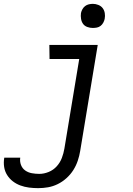

<svg xmlns="http://www.w3.org/2000/svg" viewBox="-72 -753 692 996"><path d="M126 223Q102 223 78.5 220Q55 217 33.5 209Q12 201 -5.5 187.5Q-23 174 -35 155Q-47 136 -50.5 113Q-54 90 -50 66V65H33Q30 85 37 103Q44 121 59 131.5Q74 142 93 145.5Q112 149 132 149Q156 149 180.5 139Q205 129 222.5 109.5Q240 90 249 66Q258 42 262 18L339 -447H185L184 -520H435L344 30Q340 55 331.5 80.5Q323 106 308.5 129Q294 152 273 171Q252 190 227.5 202Q203 214 177.5 218.5Q152 223 126 223ZM409 -608Q395 -608 381 -613Q367 -618 359 -629Q351 -640 348.5 -655Q346 -670 348 -685Q350 -695 355.5 -705Q361 -715 369.5 -721.5Q378 -728 388.5 -730.5Q399 -733 410 -733Q424 -733 438 -727.5Q452 -722 460.5 -711Q469 -700 471.5 -685Q474 -670 471 -655Q469 -645 463.5 -635Q458 -625 449.5 -618.5Q441 -612 430.5 -610Q420 -608 409 -608Z"/></svg>

Font: Iosevka Extended
Style: Italic
Weight: 400
Width: 7
Italic angle: -9°
Monospace: yes
Designer: Belleve Invis
Foundry: Belleve Invis
Version: Version 32.5.0; ttfautohint (v1.8.4)